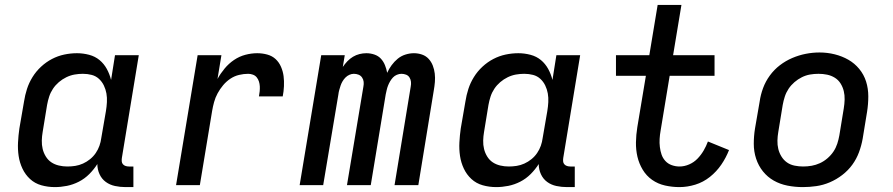

<svg xmlns="http://www.w3.org/2000/svg" viewBox="-20 -755 3640 783"><path d="M204 8Q175 8 148.5 0.5Q122 -7 102.5 -25Q83 -43 71.5 -67.5Q60 -92 56 -119Q52 -146 53.5 -174.5Q55 -203 59 -231L78 -341Q82 -367 90 -392Q98 -417 112.5 -440.5Q127 -464 147.5 -483Q168 -502 192 -514.5Q216 -527 242 -532.5Q268 -538 294 -538Q319 -538 343.5 -531.5Q368 -525 386 -510Q404 -495 415.5 -474Q427 -453 433 -429L449 -530H546L477 -111Q476 -104 476.5 -97Q477 -90 481.5 -85Q486 -80 492.5 -78Q499 -76 506 -76H524V8H492Q470 8 449 3.5Q428 -1 411.5 -13Q395 -25 386 -44.5Q377 -64 377 -86Q377 -86 377 -86Q377 -86 377 -86Q363 -64 344 -45Q325 -26 301.5 -14Q278 -2 253 3Q228 8 204 8ZM255 -76Q271 -76 287 -78.5Q303 -81 318.5 -88Q334 -95 347.5 -106Q361 -117 370.5 -131Q380 -145 385.5 -160.5Q391 -176 393 -192L412 -302Q415 -320 416 -338.5Q417 -357 414 -374Q411 -391 403.5 -406.5Q396 -422 383.5 -433.5Q371 -445 354 -449.5Q337 -454 318 -454Q301 -454 284 -451Q267 -448 250.5 -440Q234 -432 220 -420Q206 -408 196 -393Q186 -378 180.5 -361Q175 -344 172 -327L154 -217Q151 -200 150.5 -182Q150 -164 154 -147.5Q158 -131 167 -116.5Q176 -102 189.5 -93Q203 -84 220 -80Q237 -76 255 -76Z M698 0 786 -530H883L867 -433Q879 -455 896 -475.5Q913 -496 934.5 -510.5Q956 -525 980.5 -531.5Q1005 -538 1029 -538Q1050 -538 1070 -532.5Q1090 -527 1104 -514Q1118 -501 1126 -482.5Q1134 -464 1136.5 -444.5Q1139 -425 1138 -403.5Q1137 -382 1133 -362H1036Q1038 -372 1039 -382.5Q1040 -393 1039.5 -403Q1039 -413 1036 -422.5Q1033 -432 1027 -439.5Q1021 -447 1011.5 -450.5Q1002 -454 992 -454Q974 -454 955 -449.5Q936 -445 919.5 -434Q903 -423 890 -407.5Q877 -392 867.5 -374.5Q858 -357 853 -338.5Q848 -320 845 -302L795 0Z M1202 0 1290 -530H1386L1378 -482Q1386 -494 1396.5 -505Q1407 -516 1419.5 -523.5Q1432 -531 1446 -534.5Q1460 -538 1474 -538Q1474 -538 1474 -538Q1474 -538 1474 -538Q1491 -538 1507 -532.5Q1523 -527 1533.5 -515.5Q1544 -504 1550 -489Q1556 -474 1559 -458Q1566 -474 1577 -489Q1588 -504 1602 -515.5Q1616 -527 1633.5 -532.5Q1651 -538 1668 -538Q1668 -538 1668 -538Q1668 -538 1668 -538Q1685 -538 1701 -532.5Q1717 -527 1728 -515Q1739 -503 1745 -487.5Q1751 -472 1753 -455Q1755 -438 1753.5 -420.5Q1752 -403 1749 -386L1686 0H1589L1655 -402Q1657 -412 1656 -421.5Q1655 -431 1650 -439Q1645 -447 1636 -450.5Q1627 -454 1617 -454Q1608 -454 1598.5 -450Q1589 -446 1582.5 -439Q1576 -432 1571 -423.5Q1566 -415 1562.5 -406Q1559 -397 1557 -388Q1555 -379 1553 -370L1492 0H1395L1462 -402Q1464 -412 1463 -421.5Q1462 -431 1456.5 -439Q1451 -447 1442 -450.5Q1433 -454 1423 -454Q1414 -454 1405 -450Q1396 -446 1389 -439Q1382 -432 1377 -423.5Q1372 -415 1369 -406Q1366 -397 1363.5 -388Q1361 -379 1360 -370L1298 0Z M2004 8Q1975 8 1948.5 0.5Q1922 -7 1902.5 -25Q1883 -43 1871.5 -67.5Q1860 -92 1856 -119Q1852 -146 1853.5 -174.5Q1855 -203 1859 -231L1878 -341Q1882 -367 1890 -392Q1898 -417 1912.5 -440.5Q1927 -464 1947.5 -483Q1968 -502 1992 -514.5Q2016 -527 2042 -532.5Q2068 -538 2094 -538Q2119 -538 2143.5 -531.5Q2168 -525 2186 -510Q2204 -495 2215.5 -474Q2227 -453 2233 -429L2249 -530H2346L2277 -111Q2276 -104 2276.5 -97Q2277 -90 2281.5 -85Q2286 -80 2292.5 -78Q2299 -76 2306 -76H2324V8H2292Q2270 8 2249 3.5Q2228 -1 2211.5 -13Q2195 -25 2186 -44.5Q2177 -64 2177 -86Q2177 -86 2177 -86Q2177 -86 2177 -86Q2163 -64 2144 -45Q2125 -26 2101.5 -14Q2078 -2 2053 3Q2028 8 2004 8ZM2055 -76Q2071 -76 2087 -78.5Q2103 -81 2118.5 -88Q2134 -95 2147.5 -106Q2161 -117 2170.5 -131Q2180 -145 2185.5 -160.5Q2191 -176 2193 -192L2212 -302Q2215 -320 2216 -338.5Q2217 -357 2214 -374Q2211 -391 2203.5 -406.5Q2196 -422 2183.5 -433.5Q2171 -445 2154 -449.5Q2137 -454 2118 -454Q2101 -454 2084 -451Q2067 -448 2050.5 -440Q2034 -432 2020 -420Q2006 -408 1996 -393Q1986 -378 1980.5 -361Q1975 -344 1972 -327L1954 -217Q1951 -200 1950.5 -182Q1950 -164 1954 -147.5Q1958 -131 1967 -116.5Q1976 -102 1989.5 -93Q2003 -84 2020 -80Q2037 -76 2055 -76Z M2751 8Q2721 8 2692 1.5Q2663 -5 2639.5 -21.5Q2616 -38 2601 -63Q2586 -88 2579.5 -116Q2573 -144 2573.5 -174.5Q2574 -205 2579 -236L2614 -446H2492V-530H2628L2662 -735H2759L2725 -530H2894V-446H2711L2674 -222Q2671 -205 2670 -188.5Q2669 -172 2671 -155.5Q2673 -139 2678 -124.5Q2683 -110 2693.5 -98.5Q2704 -87 2719.5 -81.5Q2735 -76 2751 -76Q2771 -76 2790.5 -84.5Q2810 -93 2824.5 -108Q2839 -123 2849.5 -141Q2860 -159 2867 -178L2953 -143Q2941 -112 2921.5 -83.5Q2902 -55 2875 -33.5Q2848 -12 2815.5 -2Q2783 8 2751 8Z M3254 8Q3222 8 3191.5 2Q3161 -4 3135.5 -18.5Q3110 -33 3091.5 -56Q3073 -79 3063.5 -108Q3054 -137 3054 -168.5Q3054 -200 3059 -231L3078 -341Q3082 -369 3092 -396Q3102 -423 3119.5 -447Q3137 -471 3160.5 -489Q3184 -507 3211 -518.5Q3238 -530 3266 -535.5Q3294 -541 3322 -541Q3354 -541 3384 -533.5Q3414 -526 3439.5 -511.5Q3465 -497 3484 -474Q3503 -451 3512 -422.5Q3521 -394 3521 -362Q3521 -330 3516 -299L3498 -189Q3493 -161 3483 -134Q3473 -107 3456 -83.5Q3439 -60 3415 -41.5Q3391 -23 3364 -11.5Q3337 0 3309 4Q3281 8 3254 8ZM3255 -76Q3273 -76 3290 -79Q3307 -82 3323.5 -89.5Q3340 -97 3354.5 -109.5Q3369 -122 3379 -137Q3389 -152 3394.5 -169Q3400 -186 3403 -203L3421 -313Q3424 -331 3424.5 -349Q3425 -367 3421 -383.5Q3417 -400 3408 -414.5Q3399 -429 3384.5 -438Q3370 -447 3353 -450.5Q3336 -454 3318 -454Q3300 -454 3283 -451Q3266 -448 3250 -440Q3234 -432 3220 -420Q3206 -408 3196 -393Q3186 -378 3180.5 -361Q3175 -344 3172 -327L3154 -217Q3151 -200 3150.5 -182Q3150 -164 3154 -147.5Q3158 -131 3167 -116.5Q3176 -102 3189.5 -92.5Q3203 -83 3220.5 -79.5Q3238 -76 3255 -76Z"/></svg>

Font: Iosevka Curly Medium Extended
Style: Italic
Weight: 500
Width: 7
Italic angle: -9°
Monospace: yes
Designer: Belleve Invis
Foundry: Belleve Invis
Version: Version 11.1.0; ttfautohint (v1.8.3)